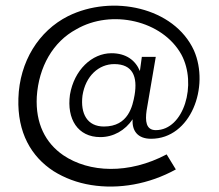

<svg xmlns="http://www.w3.org/2000/svg" viewBox="-20 -528 787 689"><path d="M340 -36C387 -36 429 -60 456 -100C453 -60 473 -30 522 -30C665 -30 733 -217 676 -347C605 -502 383 -549 224 -470C119 -417 50 -307 46 -175C42 -52 92 34 172 86C212 111 257 128 307 136C406 152 515 133 611 80L578 26C442 98 300 92 207 29C143 -15 107 -85 112 -181C119 -288 170 -378 254 -423C380 -496 563 -455 631 -332C688 -226 640 -61 539 -61C503 -61 501 -95 506 -131L539 -324H489L482 -273C466 -312 432 -337 380 -337C310 -337 246 -277 231 -188C219 -101 259 -36 340 -36ZM353 -74C293 -74 268 -120 276 -185C287 -256 335 -298 390 -298C457 -298 474 -252 463 -187C456 -148 441 -74 353 -74Z"/></svg>

Font: OSH Darker Grotesque Medium
Style: Regular
Weight: 500
Designer: Gabriel Lam
Foundry: TypeRant
Version: Version 1.000;Glyphs 3.1.1 (3148)